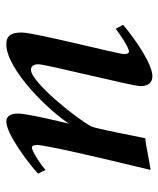

<svg xmlns="http://www.w3.org/2000/svg" viewBox="34 -536 514 623"><g transform="rotate(-90 291.5 -225.0)"><path d="M39 -359 51 -335C63 -346 110 -379 124 -379C129 -379 132 -373 132 -362C132 -324 51 6 51 6C73 4 132 -10 154 -11C162 -48 184 -167 192 -186C221 -239 337 -382 376 -382C388 -382 394 -373 394 -358C394 -334 323 -53 323 -26C323 0 336 12 355 12C392 12 467 -37 522 -83L509 -107C495 -96 449 -64 435 -64C430 -64 427 -71 427 -79C427 -100 497 -370 497 -412C497 -444 488 -462 459 -462C377 -462 242 -323 201 -258C201 -258 234 -391 234 -424C234 -446 227 -462 208 -462C168 -462 71 -389 39 -359Z"/></g></svg>

Font: KpRoman
Style: SemiboldItalic
Weight: 600
Italic angle: -11°
Version: Version 0.66